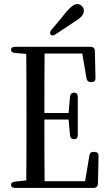

<svg xmlns="http://www.w3.org/2000/svg" viewBox="-20 -936 533 943"><path d="M228 -767C232 -760 240 -760 252 -767C272 -780 291 -793 311 -806L347 -830C383 -851 392 -868 392 -883C392 -899 379 -916 359 -916C344 -916 329 -904 306 -878C283 -849 259 -820 233 -790C226 -781 224 -774 228 -767ZM54 -13H440C452 -13 461 -21 461 -33L464 -170C464 -183 457 -190 444 -190H440C428 -190 421 -185 419 -172L398 -46H199C198 -141 198 -238 198 -349H317L324 -271C325 -259 333 -252 344 -252C355 -252 362 -259 362 -272V-461C362 -474 355 -481 344 -481C333 -481 325 -474 324 -462L317 -381H198C198 -485 198 -581 199 -673H384L405 -551C407 -539 414 -533 426 -533H430C443 -533 449 -539 449 -553L446 -686C446 -698 438 -706 426 -706H54C41 -706 34 -701 34 -692C34 -683 41 -677 53 -676L109 -671C110 -576 110 -480 110 -385V-335C110 -239 110 -144 109 -50L53 -44C41 -43 34 -37 34 -28C34 -19 41 -13 54 -13Z"/></svg>

Font: 寒蝉锦书宋 CompactLight
Style: Bold
Weight: 400
Width: 4
Designer: 寒蝉锦书宋{Warren} 思源宋体{Ryoko NISHIZUKA 西塚涼子 (kana & ideographs); Frank Grießhammer (Latin, Greek & Cyrillic); Wenlong ZHANG 
Foundry: Adobe & ChillType
Version: Version 2.000;Glyphs 3.1.1 (3135)